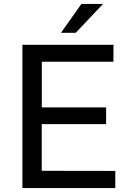

<svg xmlns="http://www.w3.org/2000/svg" viewBox="-20 -949 662 969"><path d="M93.1 -723H552.8L552.4 -637.6H191V-407H515.5V-322.5H190.6V-87L561.9 -86.4V0H93.1ZM500 -929 362.1 -783.5H287.7L390.7 -929Z"/></svg>

Font: Public Sans VF
Style: Regular
Weight: 400
Designer: Pablo Impallari, Rodrigo Fuenzalida (Modified by Dan O. Williams and USWDS)
Version: Version 1.003